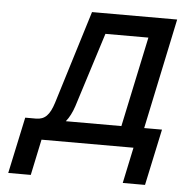

<svg xmlns="http://www.w3.org/2000/svg" viewBox="-48 -547 697 730"><g transform="rotate(5 300.0 -181.5)"><path d="M97 -78H56L10 137H96L125 0H476L447 137H532L578 -78H510L599 -500H274L164 -144C149 -97 131 -78 97 -78ZM211 -78C224 -94 234 -114 242 -138L332 -422H496L423 -78Z"/></g></svg>

Font: LT Wave Mono
Style: Italic
Weight: 400
Designer: Daniel Lyons
Version: Version 2.5 (Glyphs App)